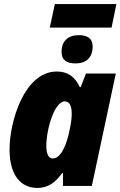

<svg xmlns="http://www.w3.org/2000/svg" viewBox="-20 -915 593 945"><path d="M225 -779H529L553 -895H250ZM352 -603C412 -603 436 -640 436 -685C436 -729 406 -742 368 -742C314 -742 283 -712 283 -660C283 -617 310 -603 352 -603ZM164 10C221 10 255 -21 286 -63H290V0H432L550 -553H403L377 -486H373C349 -538 312 -563 260 -563C99 -563 27 -316 27 -179C27 -49 85 10 164 10ZM240 -135C219 -135 208 -157 208 -197C208 -279 248 -416 299 -416C322 -416 333 -394 333 -355C333 -336 331 -314 322 -273C310 -210 282 -135 240 -135Z"/></svg>

Font: Noto Sans UI SemiCondensed Black
Style: Italic
Weight: 900
Width: 4
Italic angle: -372°
Designer: Monotype Design Team
Foundry: Monotype Imaging Inc.
Version: Version 1.901